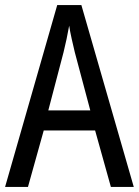

<svg xmlns="http://www.w3.org/2000/svg" viewBox="-20 -735 547 755"><path d="M416 0H506L300 -715H205L0 0H90L152 -222H354ZM274 -530 335 -301H170L230 -530C238 -562 246 -600 252 -634C256 -605 267 -560 274 -530Z"/></svg>

Font: Noto Sans Georgian Condensed
Style: Regular
Weight: 400
Width: 3
Designer: Monotype Design Team, Akaki Razmadze
Foundry: Google LLC
Version: Version 2.005